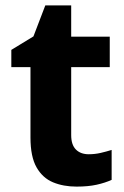

<svg xmlns="http://www.w3.org/2000/svg" viewBox="-20 -682 461 712"><path d="M264 10Q215 10 176.5 -6Q138 -22 115.5 -61.5Q93 -101 93 -172V-433H22V-497L104 -547L148 -662H244V-546H387V-433H244V-181Q244 -145 261.5 -127.5Q279 -110 309 -110Q332 -110 353.5 -115Q375 -120 394 -126V-15Q370 -4 338.5 3Q307 10 264 10Z"/></svg>

Font: Noto Sans Symbols
Style: Bold
Weight: 700
Version: Version 2.002